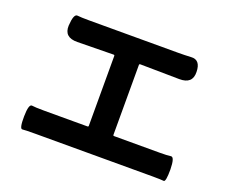

<svg xmlns="http://www.w3.org/2000/svg" viewBox="-110 -871 1221 1025"><g transform="rotate(20 500.0 -359.0)"><path d="M85 -92Q86 -163 105.5 -160Q125 -157 173 -157H422Q427 -157 427 -162V-560Q427 -565 422 -565L216 -562Q140 -561 143 -629Q147 -697 169 -694.5Q191 -692 234 -692H742Q778 -692 814 -694Q868 -698 869 -629Q871 -561 795 -562L572 -565Q567 -565 567 -560V-162Q567 -157 572 -157H832Q874 -157 894.5 -160Q915 -163 916 -92Q916 -21 903 -23Q890 -25 832 -25H173Q116 -25 100 -23Q84 -21 85 -92Z"/></g></svg>

Font: Resource Han Rounded KR
Style: Bold
Weight: 700
Designer: Cyano Hao (round all glyphs); Ryoko NISHIZUKA 西塚涼子 (kana, bopomofo & ideographs); Paul D. Hunt (Latin, Greek & Cyrillic)
Foundry: Cyano Hao
Version: 0.990